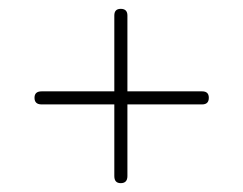

<svg xmlns="http://www.w3.org/2000/svg" viewBox="-20 -562 550 434"><path d="M58 -341Q58 -355.5 74 -355.5H437Q452 -355.5 452 -341Q452 -326 437 -326H74Q58 -326 58 -341ZM252.9 -148Q238.4 -148 238.4 -164V-527Q238.4 -542 252.9 -542Q268 -542 268 -527V-164Q268 -148 252.9 -148Z"/></svg>

Font: Fraunces 72pt
Style: Regular
Weight: 400
Version: Version 1.000;[0bf87f6ff]